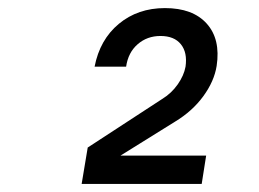

<svg xmlns="http://www.w3.org/2000/svg" viewBox="-20 -860 640 475"><path d="M182 -405 197 -495 381 -615Q404 -629 419.5 -651Q435 -673 439 -695Q444 -730 427.5 -750.5Q411 -771 377 -771Q344 -771 320.5 -750.5Q297 -730 292 -695H214Q227 -762 274 -801Q321 -840 388 -840Q457 -840 491.5 -801.5Q526 -763 516 -697Q510 -659 483 -622Q456 -585 413 -559L278 -475H490L479 -405Z"/></svg>

Font: NKDuy Mono SemiBold
Style: Italic
Weight: 600
Italic angle: -9°
Monospace: yes
Designer: NKDuy
Foundry: NKDuy
Version: Version 2.251; ttfautohint (v1.8.4.7-5d5b)